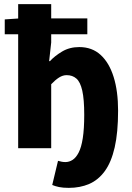

<svg xmlns="http://www.w3.org/2000/svg" viewBox="-20 -718 640 930"><path d="M313 192Q285 192 266 188Q247 184 233 178L261 61Q271 64 279.5 65.5Q288 67 297 67Q315 67 331.5 56.5Q348 46 361 21Q374 -4 381 -49Q388 -94 388 -162Q388 -237 378.5 -279Q369 -321 350 -337.5Q331 -354 303 -354Q284 -354 266 -342.5Q248 -331 228 -310V0H68V-698H228V-512L218 -422H222Q245 -447 281 -468.5Q317 -490 364 -490Q426 -490 467.5 -452Q509 -414 530.5 -345Q552 -276 552 -182Q552 -76 535.5 -4Q519 68 487.5 111Q456 154 412 173Q368 192 313 192ZM3 -552V-624L77 -629H403V-552Z"/></svg>

Font: Source Code Pro ExtraBold
Style: Regular
Weight: 800
Monospace: yes
Designer: Paul D. Hunt, Teo Tuominen
Foundry: Adobe Systems Incorporated
Version: Version 1.018;hotconv 1.0.116;makeotfexe 2.5.65601